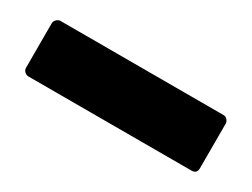

<svg xmlns="http://www.w3.org/2000/svg" viewBox="-29 -116 625 476"><g transform="rotate(30 283.5 121.5)"><path d="M50 201Q44 201 39 196.5Q34 192 34 185V58Q34 52 39 47Q44 42 50 42H517Q523 42 527.5 47Q532 52 532 58V185Q532 201 517 201Z"/></g></svg>

Font: LINE Seed Sans ExtraBold
Style: Regular
Weight: 800
Designer: LINE VX Design & Dalton Maag Ltd & Sandoll Inc
Foundry: Dalton Maag Ltd
Version: Version 1.003